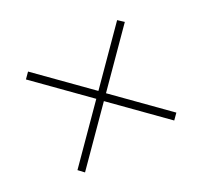

<svg xmlns="http://www.w3.org/2000/svg" viewBox="-81 -620 561 532"><g transform="rotate(-30 199.5 -353.5)"><path d="M343 -514 359 -499 215 -354 357 -210 341 -194 199 -338 55 -193 40 -209 184 -354 42 -498 58 -514 200 -370Z"/></g></svg>

Font: Noto Sans Thai ExtCond Thin
Style: Regular
Weight: 100
Width: 2
Designer: Monotype Design Team
Foundry: Monotype Imaging Inc.
Version: Version 2.002; ttfautohint (v1.8.4.7-5d5b)